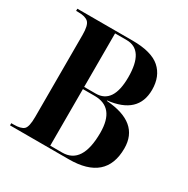

<svg xmlns="http://www.w3.org/2000/svg" viewBox="-128 -650 748 764"><g transform="rotate(30 245.5 -268.0)"><path d="M15 0H285Q455 0 455 -148Q455 -266 300 -277V-279Q434 -294 434 -405Q434 -467 395 -501.5Q356 -536 268 -536H15V-526H26Q58 -526 71.5 -513Q85 -500 85 -456V-79Q85 -33 72 -21.5Q59 -10 26 -10H15ZM194 -280V-526H247Q327 -526 327 -401Q327 -280 247 -280ZM194 -10V-270H248Q341 -270 341 -154Q341 -10 249 -10Z"/></g></svg>

Font: Noto Serif Display Condensed Semi
Style: Regular
Weight: 600
Width: 3
Designer: Monotype Design Team
Foundry: Monotype Imaging Inc.
Version: Version 1.900